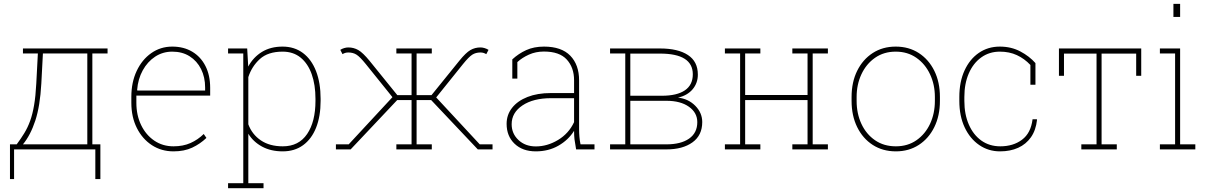

<svg xmlns="http://www.w3.org/2000/svg" viewBox="-20 -782 6345 1005"><path d="M32.2 155.3V-26.4H67.4Q89.8 -56.6 107.4 -85.4Q125 -114.3 137.7 -149.2Q150.4 -184.1 158.4 -231.2Q166.5 -278.3 169.9 -344.7L178.2 -502H100.1V-528.3H463.4H543V-502H463.4V-26.4H505.4V155.3H479V0H53.7V155.3ZM100.1 -26.4H437V-502H204.6L196.3 -344.7Q189.9 -227.1 164.8 -150.6Q139.6 -74.2 100.1 -26.4Z M888.2 10.3Q824.7 10.3 774.9 -22.2Q725.1 -54.7 696.3 -112.1Q667.5 -169.4 667.5 -244.1V-275.4Q667.5 -351.1 695.3 -410.4Q723.1 -469.7 771.7 -503.9Q820.3 -538.1 881.8 -538.1Q941.4 -538.1 986.1 -511.5Q1030.8 -484.9 1055.4 -436.5Q1080.1 -388.2 1080.1 -322.3V-281.7H693.8V-244.1Q693.8 -178.7 718.8 -127.2Q743.7 -75.7 787.6 -45.9Q831.5 -16.1 888.2 -16.1Q938.5 -16.1 977.3 -33.4Q1016.1 -50.8 1046.4 -80.6L1060.5 -60.1Q1027.8 -28.8 986.3 -9.3Q944.8 10.3 888.2 10.3ZM699.2 -308.1H1053.7V-324.2Q1053.7 -377.9 1032.5 -420.4Q1011.2 -462.9 972.7 -487.3Q934.1 -511.7 881.8 -511.7Q832 -511.7 792 -485.4Q752 -459 727.1 -413.6Q702.1 -368.2 697.8 -311Z M1173.8 203.1V176.8H1253.4V-502H1173.8V-528.3H1273.9L1279.3 -433.6Q1305.7 -482.4 1351.1 -510.3Q1396.5 -538.1 1459 -538.1Q1521 -538.1 1565.7 -504.6Q1610.4 -471.2 1634.3 -409.7Q1658.2 -348.1 1658.2 -264.6V-254.4Q1658.2 -172.9 1634.5 -113.5Q1610.8 -54.2 1566.4 -22Q1522 10.3 1460 10.3Q1397.9 10.3 1351.8 -14.6Q1305.7 -39.6 1279.8 -82V176.8H1359.4V203.1ZM1460.4 -16.1Q1543.9 -16.1 1587.6 -80.6Q1631.3 -145 1631.3 -254.4V-264.6Q1631.3 -337.9 1611.6 -393.6Q1591.8 -449.2 1553.5 -480.5Q1515.1 -511.7 1459.5 -511.7Q1382.8 -511.7 1340.3 -473.1Q1297.9 -434.6 1279.8 -378.4V-131.3Q1299.3 -78.6 1345.2 -47.4Q1391.1 -16.1 1460.4 -16.1Z M1738.3 0V-26.4H1805.2L2034.2 -273.4L1895 -446.3Q1864.3 -484.4 1846.2 -495.8Q1828.1 -507.3 1803.2 -507.3Q1793.9 -507.3 1786.4 -504.9Q1778.8 -502.4 1772.9 -498.5L1761.2 -521Q1770 -526.9 1781.5 -530.3Q1793 -533.7 1803.2 -533.7Q1831.5 -533.7 1855.5 -520Q1879.4 -506.3 1914.6 -463.4L2059.6 -284.2H2134.3V-502H2054.7V-528.3H2240.2V-502H2160.6V-284.2H2238.8L2383.8 -463.4Q2418.5 -506.3 2442.4 -520Q2466.3 -533.7 2495.1 -533.7Q2504.9 -533.7 2516.4 -530.3Q2527.8 -526.9 2537.1 -521L2525.4 -498.5Q2519 -502.4 2511.5 -504.9Q2503.9 -507.3 2495.1 -507.3Q2470.2 -507.3 2452.1 -495.8Q2434.1 -484.4 2403.3 -446.3L2263.2 -272L2491.2 -26.4H2558.1V0H2481L2236.8 -258.3H2160.6V-26.4H2240.2V0H2054.7V-26.4H2134.3V-258.3H2059.1L1815.4 0Z M2784.7 10.3Q2715.3 10.3 2673.6 -29.5Q2631.8 -69.3 2631.8 -133.8Q2631.8 -181.2 2660.4 -217.5Q2689 -253.9 2741 -274.4Q2793 -294.9 2863.3 -294.9H2984.9V-362.3Q2984.9 -428.2 2946.8 -470.2Q2908.7 -512.2 2827.1 -512.2Q2784.2 -512.2 2748.5 -496.1Q2712.9 -480 2688 -457V-370.6H2661.6V-471.2Q2694.3 -501.5 2734.6 -519.8Q2774.9 -538.1 2827.6 -538.1Q2918.9 -538.1 2965.1 -490.5Q3011.2 -442.9 3011.2 -361.3V-106.4Q3011.2 -85.9 3012.9 -65.9Q3014.6 -45.9 3018.6 -26.4H3091.8V0H2995.6Q2989.3 -34.7 2987.1 -53Q2984.9 -71.3 2984.9 -97.2Q2955.1 -49.3 2903.1 -19.5Q2851.1 10.3 2784.7 10.3ZM2784.7 -15.6Q2844.7 -15.6 2900.9 -49.3Q2957 -83 2984.9 -142.6V-268.1H2864.7Q2771.5 -268.1 2714.8 -230.2Q2658.2 -192.4 2658.2 -131.8Q2658.2 -82.5 2693.8 -49.1Q2729.5 -15.6 2784.7 -15.6Z M3173.3 0V-26.4H3252.9V-502H3173.3V-528.3H3252.9H3434.6Q3528.8 -528.3 3580.8 -494.1Q3632.8 -460 3632.8 -391.6Q3632.8 -347.2 3605.5 -314.7Q3578.1 -282.2 3528.8 -271Q3583 -265.1 3619.4 -228.3Q3655.8 -191.4 3655.8 -143.1Q3655.8 -73.7 3604.7 -36.9Q3553.7 0 3468.3 0ZM3279.3 -26.4H3468.3Q3543.9 -26.4 3586.9 -56.4Q3629.9 -86.4 3629.9 -142.6Q3629.9 -192.4 3585.9 -223.4Q3542 -254.4 3468.3 -254.4H3279.3ZM3279.3 -280.8H3444.3Q3523.4 -280.8 3564.9 -309.1Q3606.4 -337.4 3606.4 -393.1Q3606.4 -501.5 3434.6 -501.5H3279.3Z M3774.4 0V-26.4H3854V-502H3774.4V-528.3H3960V-502H3880.4V-284.7H4207V-502H4127.4V-528.3H4207H4233.9H4313.5V-502H4233.9V-26.4H4313.5V0H4127.4V-26.4H4207V-258.3H3880.4V-26.4H3960V0Z M4669.4 10.3Q4600.6 10.3 4548.3 -23.4Q4496.1 -57.1 4466.8 -116.7Q4437.5 -176.3 4437.5 -253.9V-274.4Q4437.5 -352.1 4466.8 -411.4Q4496.1 -470.7 4548.1 -504.4Q4600.1 -538.1 4668.5 -538.1Q4737.3 -538.1 4789.3 -504.4Q4841.3 -470.7 4870.6 -411.4Q4899.9 -352.1 4899.9 -274.4V-253.9Q4899.9 -176.3 4870.6 -116.7Q4841.3 -57.1 4789.3 -23.4Q4737.3 10.3 4669.4 10.3ZM4669.4 -16.1Q4731.4 -16.1 4777.3 -48.1Q4823.2 -80.1 4848.4 -134Q4873.5 -188 4873.5 -253.9V-274.4Q4873.5 -339.4 4848.1 -393.3Q4822.8 -447.3 4776.6 -479.5Q4730.5 -511.7 4668.5 -511.7Q4606.4 -511.7 4560.3 -479.5Q4514.2 -447.3 4489 -393.3Q4463.9 -339.4 4463.9 -274.4V-253.9Q4463.9 -187.5 4489 -133.5Q4514.2 -79.6 4560.3 -47.9Q4606.4 -16.1 4669.4 -16.1Z M5214.4 10.3Q5153.8 10.3 5105.5 -22.9Q5057.1 -56.2 5029.3 -115.5Q5001.5 -174.8 5001.5 -253.9V-274.4Q5001.5 -353.5 5028.6 -412.8Q5055.7 -472.2 5103.5 -505.1Q5151.4 -538.1 5213.4 -538.1Q5272.9 -538.1 5320.6 -512.9Q5368.2 -487.8 5399.9 -451.7V-338.4H5373.5V-441.9Q5342.3 -475.1 5302.7 -493.4Q5263.2 -511.7 5213.9 -511.7Q5158.2 -511.7 5116.2 -481.4Q5074.2 -451.2 5051 -397.7Q5027.8 -344.2 5027.8 -274.4V-253.9Q5027.8 -183.6 5051.3 -129.9Q5074.7 -76.2 5116.9 -46.1Q5159.2 -16.1 5215.8 -16.1Q5283.7 -16.1 5329.8 -50.8Q5376 -85.4 5384.8 -157.7H5407.2L5408.2 -154.8Q5402.3 -100.6 5376.5 -63.7Q5350.6 -26.9 5309.3 -8.3Q5268.1 10.3 5214.4 10.3Z M5640.1 0V-26.4H5719.7V-501.5H5549.3V-385.3H5522.9V-528.3H5953.6V-385.3H5927.2V-501.5H5746.1V-26.4H5825.7V0Z M6051.3 0V-26.4H6130.9V-502H6051.3V-528.3H6157.2V-26.4H6236.8V0ZM6122.1 -693.4V-761.7H6157.2V-693.4Z"/></svg>

Font: Roboto Slab LO Thin
Style: Regular
Weight: 250
Designer: Google
Version: Version 2.00;September 28, 2018;FontCreator 11.5.0.2427 64-b